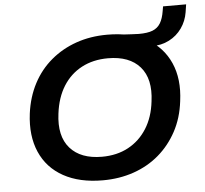

<svg xmlns="http://www.w3.org/2000/svg" viewBox="-57 -892 1027 962"><g transform="rotate(-5 457.0 -411.0)"><path d="M422 10Q305 10 224.5 -34.5Q144 -79 108 -161.5Q72 -244 86 -355Q97 -438 132 -504.5Q167 -571 223 -618Q279 -665 350.5 -690Q422 -715 506 -715Q625 -715 704.5 -670.5Q784 -626 820.5 -544Q857 -462 842 -351Q832 -267 796 -200.5Q760 -134 705 -87Q650 -40 578 -15Q506 10 422 10ZM428 -108Q503 -108 560.5 -139Q618 -170 654 -227Q690 -284 699 -363Q714 -475 661 -536Q608 -597 500 -597Q425 -597 367.5 -566.5Q310 -536 274.5 -479.5Q239 -423 229 -343Q214 -230 267.5 -169Q321 -108 428 -108ZM625 -638 586 -709Q609 -708 629 -706.5Q649 -705 665 -705Q709 -705 734.5 -715Q760 -725 774 -748Q788 -771 794 -809L798 -832H914L908 -793Q901 -749 876 -713.5Q851 -678 812 -658Q773 -638 725 -638Z"/></g></svg>

Font: Nunito Sans 10pt SemiExpanded
Style: Bold Italic
Weight: 700
Width: 6
Italic angle: -9°
Designer: Vernon Adams
Foundry: Vernon Adams
Version: Version 3.101;gftools[0.9.27]